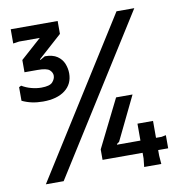

<svg xmlns="http://www.w3.org/2000/svg" viewBox="-79 -776 799 850"><g transform="rotate(-10 320.0 -351.5)"><path d="M59 0 500 -700H580L139 0ZM501 0 505 -38V-63H325V-110L432 -325H506L411 -129L400 -121V-118H505V-194H575V-118H600L620 -122V-63H575V-38L578 0ZM111 -363Q84 -363 61 -368Q38 -373 17 -383V-444L27 -449Q47 -437 70 -431Q93 -425 114 -425Q152 -425 164.5 -439Q177 -453 177 -468Q177 -482 164.5 -493.5Q152 -505 111 -505H52V-560L145 -643H52L25 -639V-703H236V-645L130 -550V-546L153 -559Q188 -559 208.5 -545Q229 -531 237.5 -509.5Q246 -488 246 -466Q246 -418 210 -390.5Q174 -363 111 -363Z"/></g></svg>

Font: AR One Sans Medium
Style: Regular
Weight: 500
Designer: Niteesh Yadav
Foundry: Niteesh Yadav
Version: Version 1.001;gftools[0.9.33]